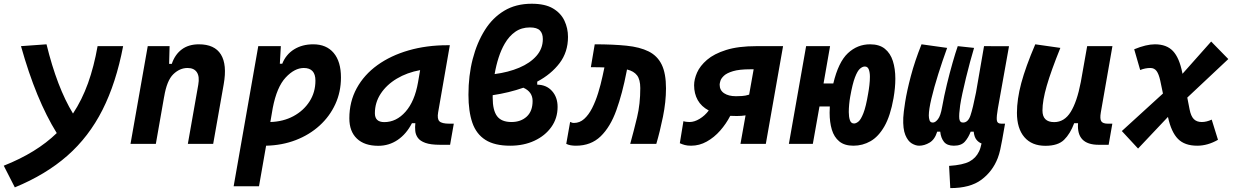

<svg xmlns="http://www.w3.org/2000/svg" viewBox="-77 -762 6542 1017"><path d="M1.5 230.5 -57.1 115.7Q116.7 46.9 223.6 -57.1Q168.5 -146 121.3 -260.5Q74.2 -375 34.2 -517.6L169.4 -527.3Q225.1 -299.3 309.6 -160.6Q357.4 -232.9 389.2 -321.3Q420.9 -409.7 439.9 -517.6H575.2Q538.1 -322.8 465.8 -179.9Q393.6 -37.1 279.5 63Q165.5 163.1 1.5 230.5Z M614.3 0 705.6 -517.6H821.3L818.8 -423.8H833Q849.6 -473.1 885.7 -500.2Q921.9 -527.3 976.6 -527.3Q1059.6 -527.3 1093 -473.6Q1126.5 -419.9 1107.9 -315.4L1052.2 0H918L973.1 -312.5Q981 -356.4 965.8 -379.2Q950.7 -401.9 916.5 -401.9Q875 -401.9 840.8 -368.7Q806.6 -335.4 792.5 -249.5V-250.5L748.5 0Z M1294.9 224.6H1160.6L1291 -517.6H1410.6L1405.3 -424.3H1418Q1437.5 -473.6 1480.7 -500.5Q1523.9 -527.3 1582 -527.3Q1651.9 -527.3 1690.4 -481.7Q1729 -436 1729 -351.6Q1729 -275.4 1699.2 -210.4Q1669.4 -145.5 1615.7 -96.7Q1562 -47.9 1489.7 -20Q1417.5 7.8 1332.5 9.8ZM1355 -115.7Q1423.3 -117.7 1477.3 -146.7Q1531.2 -175.8 1562.5 -224.6Q1593.8 -273.4 1593.8 -335Q1593.8 -401.9 1532.2 -401.9Q1483.4 -401.9 1436.3 -351.6Q1389.2 -301.3 1367.7 -189.9Z M1926.8 10.3Q1853.5 10.3 1813.5 -27.8Q1773.4 -65.9 1773.4 -135.3Q1773.4 -223.1 1812.5 -294.7Q1851.6 -366.2 1922.1 -417Q1992.7 -467.8 2087.4 -495.1Q2182.1 -522.5 2293.5 -522.5H2305.7L2243.7 -166.5Q2237.8 -132.3 2250.5 -119.6Q2263.2 -106.9 2303.2 -106.9H2326.7L2307.1 4.9H2253.9Q2204.1 4.9 2176.3 -5.1Q2148.4 -15.1 2136.5 -31.7Q2124.5 -48.3 2122.6 -68.6Q2120.6 -88.9 2123 -109.4H2105Q2075.2 -51.8 2029.3 -20.8Q1983.4 10.3 1926.8 10.3ZM1958.5 -115.2Q2022.5 -115.2 2071 -170.2Q2119.6 -225.1 2137.2 -325.7L2148.4 -390.6Q2079.1 -377.9 2024.9 -345.5Q1970.7 -313 1939.7 -265.9Q1908.7 -218.8 1908.7 -162.1Q1908.7 -115.2 1958.5 -115.2Z M2768.6 -329.6V-313.5Q2817.4 -313 2846.9 -280Q2876.5 -247.1 2876.5 -195.8Q2876.5 -135.7 2843.5 -89.4Q2810.5 -43 2753.9 -16.6Q2697.3 9.8 2625.5 9.8Q2543 9.8 2494.4 -21Q2445.8 -51.8 2425 -111.8Q2404.3 -171.9 2404.3 -260.3Q2404.3 -361.8 2426.8 -449Q2449.2 -536.1 2491.7 -603.5Q2532.2 -668 2593.8 -705.1Q2655.3 -742.2 2739.3 -742.2Q2810.1 -742.2 2852.1 -717.3Q2894 -692.4 2912.8 -652.3Q2931.6 -612.3 2931.6 -566.4Q2931.6 -486.3 2887 -427.5Q2842.3 -368.7 2768.6 -329.6ZM2543 -369.6Q2615.2 -378.9 2673.1 -403.3Q2731 -427.7 2764.6 -466.1Q2798.3 -504.4 2798.3 -555.2Q2798.3 -585 2782.7 -600.8Q2767.1 -616.7 2730 -616.7Q2685.5 -616.7 2652.6 -593.8Q2619.6 -570.8 2596.7 -531.2Q2577.6 -498.5 2564.2 -457Q2550.8 -415.5 2543 -369.6ZM2695.3 -297.4Q2657.7 -284.2 2616.7 -274.2Q2575.7 -264.2 2532.7 -257.8Q2532.7 -251.5 2532.7 -244.6Q2532.7 -177.7 2555.9 -146.7Q2579.1 -115.7 2632.3 -115.7Q2681.6 -115.7 2712.9 -144.3Q2744.1 -172.9 2744.1 -227.1Q2744.1 -275.4 2695.3 -297.4Z M3261.2 0Q3280.8 -70.8 3297.6 -141.1Q3314.5 -211.4 3314.5 -295.4Q3314.5 -340.3 3297.4 -362.8Q3280.3 -385.3 3244.1 -394L3242.2 -383.8Q3219.7 -266.6 3187.7 -178Q3155.8 -89.4 3104.5 -39.8Q3053.2 9.8 2973.6 9.8Q2958.5 9.8 2946 7.6Q2933.6 5.4 2922.4 0L2942.9 -116.2Q2949.7 -114.3 2952.4 -112.5Q2955.1 -110.8 2963.4 -110.8Q2993.7 -110.8 3017.3 -132.1Q3041 -153.3 3059.3 -189.2Q3077.6 -225.1 3091.3 -269.3Q3105 -313.5 3114.7 -358.9L3124.5 -404.8Q3115.2 -405.3 3105 -405.5Q3094.7 -405.8 3084 -405.8Q3076.7 -405.8 3068.8 -406Q3061 -406.2 3052.7 -406.2L3073.2 -527.3Q3169.9 -527.3 3241.2 -520Q3312.5 -512.7 3358.9 -489.5Q3405.3 -466.3 3428 -419.7Q3450.7 -373 3450.7 -293.9Q3450.7 -222.7 3434.6 -143.6Q3418.5 -64.5 3399.4 0Z M3826.2 -147.5Q3808.1 -147.5 3791 -148.4Q3769.5 -106.4 3737.8 -70.3Q3706.1 -34.2 3666.7 -12.2Q3627.4 9.8 3583.5 9.8Q3564 9.8 3550.3 6.1Q3536.6 2.4 3523.9 -3.4L3543 -120.1Q3551.8 -117.2 3561.5 -116.5Q3571.3 -115.7 3575.7 -115.7Q3601.1 -115.7 3628.9 -132.6Q3656.7 -149.4 3677.2 -176.8Q3637.7 -197.8 3618.7 -231.9Q3599.6 -266.1 3599.6 -310.5Q3599.6 -341.8 3615.2 -377.4Q3630.9 -413.1 3668 -445.1Q3705.1 -477.1 3769.3 -497.3Q3833.5 -517.6 3930.7 -517.6H4070.8L3979.5 0H3845.2L3872.1 -150.9Q3851.1 -147.5 3826.2 -147.5ZM3891.1 -260.7 3915 -395H3897.5Q3838.9 -395 3805.7 -385Q3772.5 -375 3757.6 -360.8Q3742.7 -346.7 3738.8 -333.5Q3734.9 -320.3 3734.9 -313.5Q3734.9 -283.7 3758.5 -268.1Q3782.2 -252.4 3820.3 -252.4Q3820.8 -252.4 3822.3 -252.4Q3835 -252.4 3853 -253.4Q3871.1 -254.4 3891.1 -260.7Z M4443.4 9.8Q4396 9.8 4368.4 -13.2Q4340.8 -36.1 4329.1 -75.4Q4317.4 -114.7 4317.4 -164.6Q4317.4 -180.7 4318.4 -198.2H4263.7L4228.5 0H4101.6L4192.9 -517.6H4319.8L4285.2 -319.8H4336.9Q4363.8 -433.1 4414.1 -480.2Q4464.4 -527.3 4531.7 -527.3Q4580.6 -527.3 4609.9 -503.7Q4639.2 -480 4652.3 -439Q4665.5 -397.9 4665.5 -345.2Q4665.5 -297.4 4655.8 -241.7Q4639.2 -147.9 4607.7 -93Q4576.2 -38.1 4534.2 -14.2Q4492.2 9.8 4443.4 9.8ZM4446.8 -107.9Q4457.5 -107.9 4470.2 -118.2Q4482.9 -128.4 4496.3 -162.4Q4509.8 -196.3 4521.5 -266.6Q4525.4 -287.6 4528.1 -311.3Q4530.8 -335 4530.8 -355.5Q4530.8 -378.4 4524.9 -394Q4519 -409.7 4503.9 -409.7Q4491.7 -409.7 4478.3 -398.2Q4464.8 -386.7 4451.7 -352.3Q4438.5 -317.9 4426.3 -249Q4422.9 -230 4420.9 -208.7Q4418.9 -187.5 4418.9 -168.5Q4418.9 -143.1 4424.8 -125.5Q4430.7 -107.9 4446.8 -107.9Z M4956.5 234.4 4950.2 116.7Q5023.9 111.8 5058.1 93.5Q5092.3 75.2 5108.9 40Q5112.8 32.2 5116.2 21Q5119.6 9.8 5122.1 -2Q5106.4 -7.8 5095 -22.2Q5083.5 -36.6 5080.6 -64.5H5064.5Q5052.7 -33.2 5033.7 -11.7Q5014.6 9.8 4975.6 9.8Q4939.5 9.8 4923.1 -10.7Q4906.7 -31.2 4903.3 -64.5H4887.2Q4874.5 -22.9 4846.9 -6.6Q4819.3 9.8 4791.5 9.8Q4772.9 9.8 4752.4 -2.4Q4731.9 -14.6 4718.5 -46.9Q4705.1 -79.1 4707.5 -138.7Q4708.5 -163.6 4717.5 -221.4Q4726.6 -279.3 4747.6 -358.9Q4768.6 -438.5 4804.2 -527.3L4939.9 -508.3Q4915 -439.9 4892.8 -369.4Q4870.6 -298.8 4856.7 -240.5Q4842.8 -182.1 4842.8 -150.4Q4842.8 -136.7 4846.7 -124.8Q4850.6 -112.8 4864.3 -112.8Q4877.4 -112.8 4891.4 -130.9Q4905.3 -148.9 4913.1 -194.3Q4923.8 -254.4 4938.7 -315.7Q4953.6 -377 4968.8 -429.9Q4983.9 -482.9 4996.1 -517.6L5082.5 -508.3Q5072.8 -476.1 5061.5 -434.6Q5050.3 -393.1 5039.8 -350.1Q5029.3 -307.1 5021 -268.8Q5012.7 -230.5 5008.8 -204.1Q5002 -155.3 5004.2 -134Q5006.3 -112.8 5023.9 -112.8Q5050.8 -112.8 5063.5 -150.6Q5076.2 -188.5 5092.8 -272L5135.3 -517.6L5267.6 -517.1L5208.5 -187Q5201.2 -145.5 5202.9 -126.2Q5204.6 -106.9 5227.1 -106.9H5246.6L5231.4 -21Q5226.6 5.9 5221.2 30.3Q5215.8 54.7 5208 75.2Q5180.7 146 5121.1 190.2Q5061.5 234.4 4956.5 234.4Z M5460.4 10.3Q5388.2 10.3 5348.9 -35.6Q5309.6 -81.5 5309.6 -164.6Q5309.6 -235.8 5332.5 -321.8Q5355.5 -407.7 5406.7 -527.3L5539.6 -508.3Q5490.2 -386.2 5467.5 -307.6Q5444.8 -229 5444.8 -176.8Q5444.8 -115.2 5506.8 -115.2Q5561 -115.2 5594.5 -169.4Q5627.9 -223.6 5647.5 -325.7V-325.2L5681.6 -517.6H5815.4L5753.9 -166.5Q5748 -132.3 5756.3 -119.6Q5764.6 -106.9 5791.5 -106.9H5814.9L5795.4 4.9H5742.2Q5624.5 4.9 5633.3 -109.4H5612.8Q5591.8 -53.2 5559.3 -21.5Q5526.9 10.3 5460.4 10.3Z M5951.2 24.9 5865.2 -67.9 6083 -266.6 6068.8 -334.5Q6061 -370.1 6049.1 -386Q6037.1 -401.9 6016.6 -401.9Q5988.8 -401.9 5962.4 -391.1L5930.7 -501Q5994.6 -527.3 6040.5 -527.3Q6102.5 -527.3 6136.2 -491.5Q6169.9 -455.6 6185.5 -376.5L6186.5 -371.1L6338.4 -542L6429.2 -449.2L6211.9 -245.1L6224.1 -182.6Q6231 -147 6246.3 -131.3Q6261.7 -115.7 6288.6 -115.7Q6314 -115.7 6341.3 -128.4L6374.5 -21.5Q6319.8 9.8 6264.6 9.8Q6197.8 9.8 6162.4 -26.4Q6127 -62.5 6109.9 -141.1L6109.4 -142.6Z"/></svg>

Font: Cascadia Mono
Style: Bold Italic
Weight: 700
Italic angle: -10°
Monospace: yes
Designer: Aaron Bell
Foundry: Saja Typeworks
Version: Version 2404.023; ttfautohint (v1.8.4)